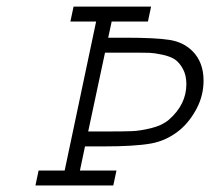

<svg xmlns="http://www.w3.org/2000/svg" viewBox="-20 -570 645 590"><path d="M225.6 -45.9H337.9L328.1 0H88.9L98.6 -45.9H178.7L275.4 -503.9H196.3L206.1 -549.8H444.3L434.6 -503.9H323.2L312.5 -454.1H366.2Q459 -454.1 501.5 -447.3Q543.9 -440.4 571.3 -413.1Q605.5 -378.9 605.5 -322.3Q605.5 -277.3 585 -237.8Q564.5 -198.2 534.2 -171.9Q493.2 -137.7 443.4 -128.9Q393.6 -120.1 297.9 -120.1H241.2ZM400.4 -408.2H302.7L251 -166H302.7Q360.4 -166 385.7 -167Q411.1 -168 444.8 -176.3Q478.5 -184.6 499 -202.1Q552.7 -249 552.7 -311.5Q552.7 -338.9 542 -358.4Q531.2 -377.9 517.6 -387.2Q503.9 -396.5 479 -401.9Q454.1 -407.2 439.9 -407.7Q425.8 -408.2 400.4 -408.2Z"/></svg>

Font: Thabit-Oblique
Style: Oblique
Weight: 500
Designer: Regenerated by Nadim Shaikli
Foundry: MAK Alagha
Version: 0.01